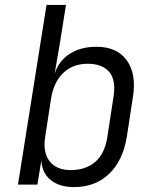

<svg xmlns="http://www.w3.org/2000/svg" viewBox="-20 -750 640 780"><path d="M281 10Q221 10 185.5 -19Q150 -48 148 -99L132 0H53L169 -730H248L223 -573L202 -451Q219 -503 263.5 -531.5Q308 -560 372 -560Q455 -560 495 -505Q535 -450 520 -356L495 -193Q479 -97 423 -43.5Q367 10 281 10ZM268 -59Q327 -59 366 -91.5Q405 -124 416 -193L441 -356Q452 -425 423.5 -458Q395 -491 336 -491Q277 -491 238 -454.5Q199 -418 188 -353L164 -197Q153 -132 181 -95.5Q209 -59 268 -59Z"/></svg>

Font: JetBrains Mono NL Light
Style: Italic
Weight: 300
Italic angle: -9°
Designer: Philipp Nurullin, Konstantin Bulenkov
Foundry: JetBrains
Version: Version 2.304; ttfautohint (v1.8.4.7-5d5b)